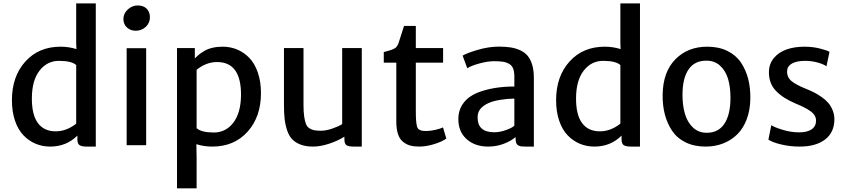

<svg xmlns="http://www.w3.org/2000/svg" viewBox="-20 -832 4850 1100"><path d="M267.6 7.8Q223.1 7.8 184.1 -8.5Q145 -24.9 114.3 -56.9Q83.5 -88.9 65.9 -140.6Q48.3 -192.4 48.3 -257.8Q48.3 -394 125 -479.2Q201.7 -564.5 327.1 -564.5Q374 -564.5 418 -550.8L416.5 -582.5V-812.5H528.8V7.8H476.6Q448.7 7.8 436 -0.2Q423.3 -8.3 423.3 -34.2V-55.2Q360.4 7.8 267.6 7.8ZM299.3 -79.6Q360.8 -79.6 416.5 -123.5V-459.5Q389.6 -483.4 317.9 -483.4Q250.5 -483.4 207 -428Q163.6 -372.6 162.6 -272Q161.6 -175.3 196.8 -127.4Q231.9 -79.6 299.3 -79.6Z M705.6 0V-555.7H817.4V0ZM757.8 -655.8Q728 -655.8 707.5 -674.3Q687 -692.9 687 -723.1Q687 -754.9 712.2 -777.8Q737.3 -800.8 768.1 -800.8Q802.2 -800.8 820.6 -782Q838.9 -763.2 838.9 -733.4Q838.9 -699.7 814.7 -677.7Q790.5 -655.8 757.8 -655.8Z M994.1 247.1V-556.6H1096.2V-497.1Q1108.4 -509.8 1119.6 -519Q1130.9 -528.3 1150.4 -540Q1169.9 -551.8 1196.8 -558.1Q1223.6 -564.5 1255.4 -564.5Q1300.3 -564.5 1339.4 -548.1Q1378.4 -531.7 1408.9 -499.8Q1439.5 -467.8 1457.3 -416Q1475.1 -364.3 1475.1 -298.8Q1475.1 -162.6 1398.4 -77.4Q1321.8 7.8 1196.3 7.8Q1147.9 7.8 1105 -5.9L1106.4 67.9V247.1ZM1223.6 -476.6Q1161.6 -476.6 1106.4 -432.1V-97.7Q1134.8 -72.8 1205.1 -72.8Q1272.9 -72.8 1316.2 -128.4Q1359.4 -184.1 1360.8 -284.7Q1362.8 -476.6 1223.6 -476.6Z M1773.4 7.8Q1731.4 7.8 1701.4 -3.9Q1671.4 -15.6 1653.3 -34.9Q1635.3 -54.2 1624.8 -85.9Q1614.3 -117.7 1610.6 -151.4Q1606.9 -185.1 1606.9 -231.4V-556.6H1718.8V-231Q1718.8 -190.9 1722.7 -164.3Q1726.6 -137.7 1733.2 -121.3Q1739.7 -105 1753.2 -96.7Q1766.6 -88.4 1781 -85.7Q1795.4 -83 1819.3 -83Q1848.1 -83 1884.3 -95.5Q1920.4 -107.9 1940.4 -121.1V-556.6H2052.7V7.8H2005.9Q1977.5 7.8 1965.3 0Q1953.1 -7.8 1953.1 -34.7V-48.8Q1916 -25.4 1866 -8.8Q1815.9 7.8 1773.4 7.8Z M2380.9 7.8Q2351.1 7.8 2328.9 1.5Q2306.6 -4.9 2288.1 -20.3Q2269.5 -35.6 2260 -64.5Q2250.5 -93.3 2250.5 -135.3V-473.1H2178.7V-533.7Q2184.6 -535.2 2195.6 -538.3Q2206.5 -541.5 2210.9 -542.7Q2215.3 -543.9 2223.1 -546.6Q2231 -549.3 2234.4 -551.3Q2237.8 -553.2 2243.2 -556.4Q2248.5 -559.6 2251.2 -563Q2253.9 -566.4 2256.8 -571.3Q2259.8 -576.2 2262.2 -582Q2266.1 -591.8 2294.9 -683.6H2362.3V-556.6H2518.6V-473.1H2362.3V-196.3Q2362.3 -162.6 2363.8 -143.3Q2365.2 -124 2368.4 -110.4Q2371.6 -96.7 2379.4 -91.1Q2387.2 -85.4 2396.7 -83.5Q2406.2 -81.5 2423.8 -81.5Q2444.8 -81.5 2474.4 -88.1Q2503.9 -94.7 2518.1 -102.1L2537.1 -38.1Q2513.2 -20.5 2467.5 -6.3Q2421.9 7.8 2380.9 7.8Z M2776.9 7.8Q2701.2 7.8 2653.6 -34.7Q2606 -77.1 2606 -149.4Q2606 -202.1 2634.5 -240.7Q2663.1 -279.3 2713.9 -300.3Q2804.7 -336.4 2926.8 -336.4V-391.6Q2926.8 -420.4 2920.2 -438.2Q2913.6 -456.1 2897.7 -465.6Q2881.8 -475.1 2861.8 -478.3Q2841.8 -481.4 2809.6 -481.4Q2773.9 -481.4 2726.1 -468.3Q2678.2 -455.1 2657.2 -440.9L2630.4 -513.2Q2653.8 -527.8 2717 -546.4Q2780.3 -564.9 2837.9 -564.9Q2876.5 -564.9 2905.8 -560.3Q2935.1 -555.7 2960.9 -543.7Q2986.8 -531.7 3003.2 -512Q3019.5 -492.2 3029.1 -460.4Q3038.6 -428.7 3038.6 -385.7V7.8H2990.7Q2974.1 7.8 2965.6 6.6Q2957 5.4 2948.7 0.5Q2940.4 -4.4 2937 -14.9Q2933.6 -25.4 2933.6 -43V-46.9Q2908.7 -24.4 2866.2 -8.3Q2823.7 7.8 2776.9 7.8ZM2811.5 -74.2Q2844.7 -74.2 2880.9 -87.6Q2917 -101.1 2926.8 -112.3V-267.1Q2891.6 -267.1 2847.9 -260.3Q2804.2 -253.4 2777.3 -240.7Q2748 -227.1 2732.2 -208Q2716.3 -189 2716.3 -159.2Q2716.3 -74.2 2811.5 -74.2Z M3385.3 7.8Q3340.8 7.8 3301.8 -8.5Q3262.7 -24.9 3231.9 -56.9Q3201.2 -88.9 3183.6 -140.6Q3166 -192.4 3166 -257.8Q3166 -394 3242.7 -479.2Q3319.3 -564.5 3444.8 -564.5Q3491.7 -564.5 3535.6 -550.8L3534.2 -582.5V-812.5H3646.5V7.8H3594.2Q3566.4 7.8 3553.7 -0.2Q3541 -8.3 3541 -34.2V-55.2Q3478 7.8 3385.3 7.8ZM3417 -79.6Q3478.5 -79.6 3534.2 -123.5V-459.5Q3507.3 -483.4 3435.5 -483.4Q3368.2 -483.4 3324.7 -428Q3281.2 -372.6 3280.3 -272Q3279.3 -175.3 3314.5 -127.4Q3349.6 -79.6 3417 -79.6Z M4022.5 7.8Q3957.5 7.8 3908.4 -16.1Q3859.4 -40 3831.1 -82Q3802.7 -124 3789.1 -176.3Q3775.4 -228.5 3776.4 -290Q3778.3 -420.4 3849.4 -492.4Q3920.4 -564.5 4032.2 -564.5Q4097.7 -564.5 4146.7 -540.5Q4195.8 -516.6 4224.4 -474.6Q4252.9 -432.6 4266.4 -380.4Q4279.8 -328.1 4278.8 -266.6Q4277.8 -201.2 4258.1 -148.7Q4238.3 -96.2 4203.9 -62.3Q4169.4 -28.3 4123.3 -10.3Q4077.1 7.8 4022.5 7.8ZM4025.4 -71.3Q4094.2 -69.8 4129.6 -122.3Q4165 -174.8 4165 -272Q4165 -333 4151.4 -379.4Q4137.7 -425.8 4106.4 -454.8Q4075.2 -483.9 4029.8 -484.4Q3960.9 -485.8 3925.5 -435.1Q3890.1 -384.3 3890.1 -288.1Q3890.1 -227.5 3904.1 -179.9Q3918 -132.3 3949.2 -102.3Q3980.5 -72.3 4025.4 -71.3Z M4382.3 -32.2 4398.9 -114.7Q4415 -103.5 4461.9 -88.9Q4508.8 -74.2 4555.7 -73.7Q4604 -73.2 4629.6 -90.8Q4655.3 -108.4 4655.3 -140.6Q4655.3 -156.7 4647 -170.7Q4638.7 -184.6 4621.1 -196.5Q4603.5 -208.5 4585.7 -217.5Q4567.9 -226.6 4540.5 -237.8Q4465.8 -269 4425.3 -311.5Q4384.8 -354 4385.3 -418.9Q4385.7 -466.3 4413.8 -499.8Q4441.9 -533.2 4486.8 -548.8Q4531.7 -564.5 4588.4 -564.5Q4634.3 -564.5 4674.6 -554.7Q4714.8 -544.9 4732.4 -535.2L4714.8 -451.7Q4701.2 -463.4 4665.8 -473.4Q4630.4 -483.4 4593.3 -483.4Q4543.5 -483.4 4516.8 -467.8Q4490.2 -452.1 4489.3 -424.8Q4488.3 -389.6 4514.2 -367.9Q4540 -346.2 4597.7 -323.2Q4623 -313 4643.8 -302.5Q4664.6 -292 4687.3 -276.1Q4710 -260.3 4725.1 -242.7Q4740.2 -225.1 4750.2 -200.7Q4760.3 -176.3 4760.3 -148.9Q4760.3 -73.7 4707.3 -33Q4654.3 7.8 4561.5 7.8Q4506.3 7.8 4455.3 -4.4Q4404.3 -16.6 4382.3 -32.2Z"/></svg>

Font: HaufeMerriweatherSans
Style: Regular
Weight: 400
Designer: Eben Sorkin ( eben@eyebytes.com )
Foundry: Eben Sorkin
Version: Version 1.56